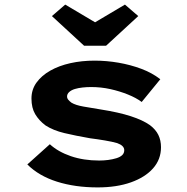

<svg xmlns="http://www.w3.org/2000/svg" viewBox="-20 -806 813 836"><path d="M405 10Q307 10 228 -15Q149 -40 99 -90L197 -178Q233 -145 288.5 -126Q344 -107 412 -107Q432 -107 451 -109.5Q470 -112 486.5 -117Q503 -122 512 -130.5Q521 -139 521 -152Q521 -172 490 -183Q469 -189 436.5 -194.5Q404 -200 372 -204Q309 -215 260.5 -226.5Q212 -238 178 -260Q150 -281 133.5 -308.5Q117 -336 117 -377Q117 -416 139 -446.5Q161 -477 199 -498.5Q237 -520 286.5 -531Q336 -542 392 -542Q444 -542 496 -533Q548 -524 595 -506.5Q642 -489 678 -461L597 -362Q573 -380 537 -394.5Q501 -409 460.5 -418Q420 -427 377 -427Q358 -427 339.5 -425Q321 -423 306 -418.5Q291 -414 281.5 -405.5Q272 -397 272 -386Q272 -378 277.5 -371.5Q283 -365 291 -359Q309 -348 343.5 -342Q378 -336 421 -329Q497 -317 549.5 -300Q602 -283 633 -261Q658 -242 669.5 -218.5Q681 -195 681 -165Q681 -112 646.5 -73Q612 -34 550 -12Q488 10 405 10ZM346 -607 206 -736 264 -786 409 -700H379L524 -786L582 -736L442 -607Z"/></svg>

Font: Lexend Tera
Style: Bold
Weight: 700
Designer: Bonnie Shaver-Troup, Thomas Jockin
Foundry: Lexend
Version: Version 1.007